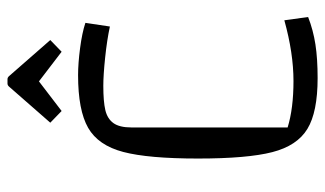

<svg xmlns="http://www.w3.org/2000/svg" viewBox="-202 -672 888 525"><g transform="rotate(-90 242.5 -409.0)"><path d="M292 15Q199 15 153 -13Q107 -41 89.5 -109Q72 -177 72 -312Q72 -448 90 -516.5Q108 -585 156 -612.5Q204 -640 300 -640Q332 -640 374 -634.5Q416 -629 443 -620L433 -553Q396 -561 348 -566Q300 -571 271 -571Q228 -571 204.5 -565.5Q181 -560 169 -543.5Q157 -527 157 -494V-67Q209 -51 284 -51Q360 -51 450 -76L459 -11Q423 3 384 9Q345 15 292 15ZM170 -716 268 -828Q272 -833 277 -833H289Q294 -833 298 -828L396 -716L364 -685L283 -747L202 -685Z"/></g></svg>

Font: Changa Light
Style: Regular
Weight: 300
Designer: Eduardo Rodriguez Tunni
Foundry: Eduardo Rodriguez Tunni
Version: Version 2.002; ttfautohint (v1.5) -l 8 -r 50 -G 110 -x 14 -H